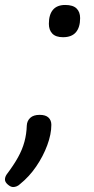

<svg xmlns="http://www.w3.org/2000/svg" viewBox="-47 -552 380 774"><path d="M207 -402Q178 -402 164 -416.5Q150 -431 150 -456Q150 -493 166.5 -512.5Q183 -532 216 -532Q247 -532 261.5 -518Q276 -504 276 -479Q276 -442 259 -422Q242 -402 207 -402ZM6 202Q-4 202 -15.5 192Q-27 182 -27 172Q-27 167 -25.5 162Q-24 157 -20 151Q8 114 25.5 82.5Q43 51 51.5 19.5Q60 -12 61 -46Q62 -65 75 -77Q88 -89 113 -89Q137 -89 148.5 -78Q160 -67 160 -49Q160 -11 143.5 33.5Q127 78 99 119Q71 160 35 189Q28 196 20.5 199Q13 202 6 202Z"/></svg>

Font: Playwrite AU NSW
Style: Regular
Weight: 400
Designer: Veronika Burian, José Scaglione
Foundry: TypeTogether
Version: Version 1.002